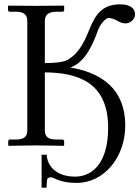

<svg xmlns="http://www.w3.org/2000/svg" viewBox="-20 -672 644 886"><path d="M558 -93C558 -265 444 -332 324 -357C323 -357 322 -357 321 -357C315 -358 310 -359 305 -360C378 -388 411 -475 432 -532C442 -560 468 -589 480 -589C493 -589 507 -584 520 -577C532 -570 545 -564 559 -564C580 -564 603 -582 603 -606C603 -629 587 -652 534 -652C449 -652 419 -600 395 -542C374 -491 349 -428 292 -396C268 -383 223 -381 187 -381V-574C187 -602 201 -618 242 -618H268C273 -618 276 -621 276 -626V-645L274 -646C274 -646 181 -645 145 -645C106 -645 19 -646 19 -646L17 -645V-626C17 -621 21 -618 25 -618H52C91 -618 106 -604 106 -574V-71C106 -43 93 -28 52 -28H25C21 -28 18 -25 18 -20V-1L20 1C20 1 113 -1 148 -1C188 -1 274 1 274 1L276 -1V-20C276 -25 272 -28 268 -28H242C202 -28 187 -41 187 -71V-338C339 -337 479 -292 479 -83C479 86 402 143 327 143C279 143 248 129 227 110C209 93 196 69 196 42H172V194H195C195 189 196 160 198 155C199 152 205 146 215 146C230 146 252 172 334 172C460 172 558 54 558 -93Z"/></svg>

Font: Libertinus Serif Display
Style: Regular
Weight: 400
Designer: Philipp H. Poll, Khaled Hosny
Foundry: Caleb Maclennan
Version: Version 7.050;RELEASE